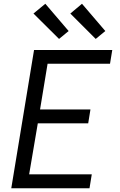

<svg xmlns="http://www.w3.org/2000/svg" viewBox="-20 -1001 640 1021"><path d="M40 0 161 -735H577L565 -662H233L193 -419H461L449 -345H181L135 -74H468L456 0ZM489 -794 354 -929 416 -981 540 -836ZM294 -794 158 -929 221 -981 345 -836Z"/></svg>

Font: Iosevka SS04 Extended
Style: Italic
Weight: 400
Width: 7
Italic angle: -9°
Monospace: yes
Designer: Belleve Invis
Foundry: Belleve Invis
Version: Version 19.0.0; ttfautohint (v1.8.4)